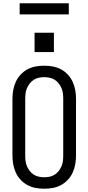

<svg xmlns="http://www.w3.org/2000/svg" viewBox="-20 -1144 540 1172"><path d="M250 8Q223 8 196.5 3Q170 -2 147 -14.5Q124 -27 105.5 -47Q87 -67 76 -91.5Q65 -116 60.5 -142Q56 -168 56 -195V-540Q56 -567 60.5 -593Q65 -619 76 -643.5Q87 -668 105.5 -688Q124 -708 147 -720.5Q170 -733 196.5 -738Q223 -743 250 -743Q277 -743 303.5 -738Q330 -733 353 -720.5Q376 -708 394.5 -688Q413 -668 424 -643.5Q435 -619 439.5 -593Q444 -567 444 -540V-195Q444 -168 439.5 -142Q435 -116 424 -91.5Q413 -67 394.5 -47Q376 -27 353 -14.5Q330 -2 303.5 3Q277 8 250 8ZM250 -62Q267 -62 283.5 -65.5Q300 -69 314 -78Q328 -87 338.5 -100.5Q349 -114 355.5 -129.5Q362 -145 364 -161.5Q366 -178 366 -195V-540Q366 -557 364 -573.5Q362 -590 355.5 -605.5Q349 -621 338.5 -634.5Q328 -648 314 -657Q300 -666 283.5 -669.5Q267 -673 250 -673Q233 -673 216.5 -669.5Q200 -666 186 -657Q172 -648 161.5 -634.5Q151 -621 144.5 -605.5Q138 -590 136 -573.5Q134 -557 134 -540V-195Q134 -178 136 -161.5Q138 -145 144.5 -129.5Q151 -114 161.5 -100.5Q172 -87 186 -78Q200 -69 216.5 -65.5Q233 -62 250 -62ZM191 -826V-944H309V-826ZM100 -1056V-1124H400V-1056Z"/></svg>

Font: Iosevka Fuck
Style: Regular
Weight: 400
Monospace: yes
Designer: Belleve Invis
Foundry: Belleve Invis
Version: Version 28.0.7; ttfautohint (v1.8.3)